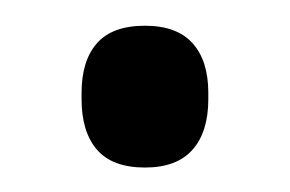

<svg xmlns="http://www.w3.org/2000/svg" viewBox="-20 -124 231 153"><path d="M95.5 9.5Q69.5 9.5 57.2 -4.8Q45 -19 45 -45V-50Q45 -75.5 57.2 -89.5Q69.5 -103.5 95.5 -103.5Q121 -103.5 133.5 -89.5Q146 -75.5 146 -50V-45Q146 -19 133.5 -4.8Q121 9.5 95.5 9.5Z"/></svg>

Font: Anek Gurmukhi Medium
Style: Regular
Weight: 400
Version: Version 1.003